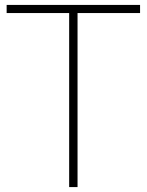

<svg xmlns="http://www.w3.org/2000/svg" viewBox="-20 -760 596 780"><path d="M261 0V-707H7V-740H549V-707H295V0Z"/></svg>

Font: Encode Sans Condensed Thin Thin
Style: Regular
Weight: 250
Version: Version 3.002